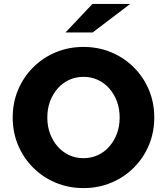

<svg xmlns="http://www.w3.org/2000/svg" viewBox="-20 -951 854 982"><path d="M407 11Q331 11 265.1 -16.5Q199.2 -44 149.6 -93.5Q100 -143 72.5 -208.5Q45 -274 45 -350Q45 -426 72.5 -491.5Q100 -557 149.6 -606.5Q199.2 -656 265.1 -683.5Q331 -711 407 -711Q483 -711 548.9 -683.5Q614.8 -656 664.4 -606.5Q714 -557 741.5 -491.5Q769 -426 769 -350Q769 -274 741.5 -208.5Q714 -143 664.4 -93.5Q614.8 -44 548.9 -16.5Q483 11 407 11ZM407 -142Q446.5 -142 480.2 -157.5Q514 -173 539 -201.5Q564 -230 578 -267.5Q592 -305 592 -350Q592 -395 578 -432.5Q564 -470 539 -498.5Q514 -527 480.2 -542.5Q446.5 -558 407 -558Q367.5 -558 333.8 -542.5Q300 -527 275 -498.5Q250 -470 236 -432.5Q222 -395 222 -350Q222 -305 236 -267.5Q250 -230 275 -201.5Q300 -173 333.8 -157.5Q367.5 -142 407 -142ZM315 -785 453 -931H646L454 -785Z"/></svg>

Font: Red Hat Text VF
Style: Regular
Weight: 300
Designer: Pentagram, MCKL
Foundry: Pentagram, MCKL
Version: Version 1.023